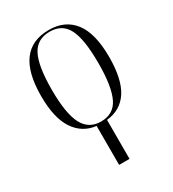

<svg xmlns="http://www.w3.org/2000/svg" viewBox="-189 -647 891 990"><g transform="rotate(-30 256.5 -152.0)"><path d="M225 8Q145 -1 99.5 -69Q54 -137 54 -268Q54 -544 259 -544Q355 -544 407 -476Q459 -408 459 -268Q459 -136 415.5 -68.5Q372 -1 287 8V240H225ZM257 0Q333 0 364 -65Q395 -130 395 -268Q395 -410 363.5 -472Q332 -534 258 -534Q182 -534 150 -471.5Q118 -409 118 -268Q118 -128 151 -64Q184 0 257 0Z"/></g></svg>

Font: Noto Serif Display SemiCondensed Light
Style: Regular
Weight: 300
Width: 4
Designer: Monotype Design Team
Foundry: Monotype Imaging Inc.
Version: Version 2.009